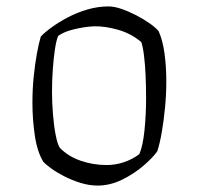

<svg xmlns="http://www.w3.org/2000/svg" viewBox="-20 -578 617 598"><path d="M284 0Q258 0 230.5 -8.5Q203 -17 179 -29.5Q155 -42 138 -54.5Q121 -67 115 -74Q96 -105 88.5 -155.5Q81 -206 81 -258Q81 -300 85 -339.5Q89 -379 95 -411.5Q101 -444 107 -464Q119 -477 141 -493Q163 -509 191.5 -524Q220 -539 252.5 -548.5Q285 -558 318 -558Q336 -558 359 -550Q382 -542 405 -530Q428 -518 446.5 -505Q465 -492 474 -481Q487 -452 492.5 -411Q498 -370 498 -324Q498 -284 494 -243Q490 -202 484 -167Q478 -132 470 -107Q457 -88 427.5 -62.5Q398 -37 360.5 -18.5Q323 0 284 0ZM312 -64Q340 -64 366.5 -73Q393 -82 414 -98Q425 -123 430 -172Q435 -221 435 -272Q435 -307 433.5 -342Q432 -377 428.5 -405Q425 -433 420 -447Q388 -474 347 -485.5Q306 -497 273 -496Q245 -495 211.5 -487Q178 -479 161 -466Q155 -451 151 -424Q147 -397 144.5 -362.5Q142 -328 142 -292Q142 -258 145 -221.5Q148 -185 153.5 -157Q159 -129 166 -118Q192 -91 231 -77.5Q270 -64 312 -64Z"/></svg>

Font: Texturina 12pt Thin
Style: Regular
Weight: 250
Designer: Guillermo Torres Carreño
Foundry: Omnibus-Type
Version: Version 1.002